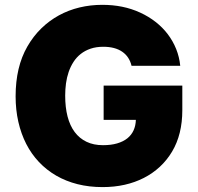

<svg xmlns="http://www.w3.org/2000/svg" viewBox="-20 -757 813 787"><path d="M44 -362.2Q44 -482.6 92 -566.1Q116.5 -608.7 149.3 -640.6Q182.2 -672.6 221.6 -694.1Q261 -715.6 305.9 -726.4Q350.9 -737.2 399.1 -737.2Q442.1 -737.2 480.6 -729.4Q519.2 -721.6 554.7 -705.3Q589.5 -689.3 618.1 -666.9Q646.7 -644.5 667.8 -616.7Q688.9 -588.8 702.1 -556.1Q715.2 -523.4 718.8 -487.2H519.2Q510.3 -524.9 480.8 -545.1Q451.3 -565.3 403.4 -565.3Q374.3 -565.3 351.4 -557.5Q328.5 -549.7 311.1 -536Q293.7 -522.4 281.4 -503.4Q269.2 -484.4 261.5 -462.2Q253.9 -440 250.5 -415.3Q247.2 -390.6 247.2 -365.1Q247.2 -317.1 256.9 -279.5Q266.7 -241.8 286.2 -215.7Q305.8 -189.6 334.7 -175.8Q363.6 -161.9 402 -161.9Q435 -161.9 460 -169.2Q485.1 -176.5 502 -190Q518.8 -203.5 527.5 -222.7Q536.2 -241.8 536.9 -265.6H404.8V-406.2H727.3V-305.4Q727.3 -206 685.4 -135.7Q664.4 -100.5 635.1 -73.3Q605.8 -46.2 569.6 -27.7Q533.4 -9.2 490.8 0.4Q448.2 9.9 400.6 9.9Q345.5 9.9 297.8 -2.1Q250 -14.2 210.4 -37.1Q170.8 -60 139.7 -92.9Q108.7 -125.7 87.5 -167.1Q66.4 -208.5 55.2 -257.6Q44 -306.8 44 -362.2Z"/></svg>

Font: Inter P Black
Style: Regular
Weight: 900
Designer: Rasmus Andersson
Foundry: rsms
Version: Version 3.018;git-588b23468